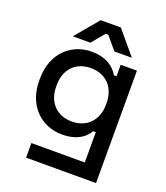

<svg xmlns="http://www.w3.org/2000/svg" viewBox="-160 -804 959 1112"><g transform="rotate(20 320.0 -248.0)"><path d="M133 200H564V-493H464V-422H448C424 -463 377 -507 281 -507C156 -507 52 -414 52 -259V-244C52 -90 156 3 281 3C378 3 424 -39 446 -77H462V110H133ZM147 -553H255L321 -632H337L403 -553H511L391 -696H267ZM156 -247V-256C156 -357 220 -416 309 -416C399 -416 463 -357 463 -256V-247C463 -146 398 -87 309 -87C221 -87 156 -146 156 -247Z"/></g></svg>

Font: Meta Space Medium
Style: Regular
Weight: 500
Designer: Meta Pool / Florian Karsten
Foundry: Meta Pool / Florian Karsten
Version: Version 2.000;Glyphs 3.1.1 (3137)